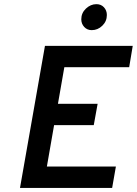

<svg xmlns="http://www.w3.org/2000/svg" viewBox="-20 -926 674 946"><path d="M78.5 0 201.5 -700H634L616.5 -595H297L265.5 -414.5H461L442 -309.5H246.5L211 -105.5H551L532.5 0ZM432 -777.5Q409.5 -777.5 395 -793.2Q380.5 -809 380.5 -831Q380.5 -862 403.5 -883.8Q426.5 -905.5 455 -905.5Q478 -905.5 492.2 -890Q506.5 -874.5 506.5 -852Q506.5 -821 484 -799.2Q461.5 -777.5 432 -777.5Z"/></svg>

Font: Overpass SemiBold
Style: Italic
Weight: 600
Italic angle: -10°
Designer: Delve Withrington, Dave Bailey, Thomas Jockin
Foundry: Delve Fonts LLC
Version: Version 4.000